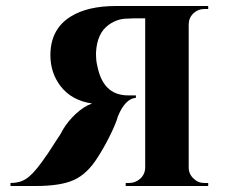

<svg xmlns="http://www.w3.org/2000/svg" viewBox="-20 -620 756 640"><path d="M674 -600V-590H661Q640 -590 624 -575Q609 -560 609 -538V-62Q609 -40 625 -25Q640 -10 662 -10H674V0H399V-10H410Q431 -10 447 -24Q464 -39 464 -63V-559H441Q422 -559 407 -558Q390 -558 376 -554Q357 -548 342 -537Q303 -509 300 -444Q300 -431 301 -419Q302 -410 304 -402Q315 -345 346 -321Q370 -302 408 -302H433V-294Q397 -291 373 -232Q367 -209 345 -165Q326 -127 306 -96Q271 -40 226 -20Q182 0 99 0H15V-10Q46 -10 67 -24Q89 -38 118 -78Q141 -109 164 -146Q173 -159 181 -172Q187 -182 191 -190Q207 -216 231 -239Q260 -266 287 -275Q218 -285 181 -334Q148 -378 148 -436Q148 -523 216 -565Q272 -600 367 -600Z"/></svg>

Font: Cinzel Bold(RUS BY LYAJKA)
Style: Regular
Weight: 700
Designer: Natanael Gama
Version: Version 1.001;PS 001.001;hotconv 1.0.56;makeotf.lib2.0.21325